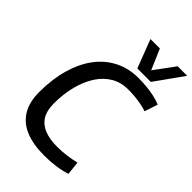

<svg xmlns="http://www.w3.org/2000/svg" viewBox="-271 -1025 1137 1137"><g transform="rotate(45 297.5 -456.5)"><path d="M328 10Q236 10 172.5 -16.5Q109 -43 76 -97.5Q43 -152 43 -236Q43 -343 68 -430.5Q93 -518 139 -580Q185 -642 251.5 -676Q318 -710 400 -710Q435 -710 467 -707Q499 -704 530.5 -697.5Q562 -691 592 -679L565 -596Q540 -604 514 -609Q488 -614 460.5 -616.5Q433 -619 405 -619Q345 -619 298.5 -591.5Q252 -564 219.5 -514Q187 -464 169.5 -396Q152 -328 152 -249Q152 -189 175 -152Q198 -115 241.5 -98Q285 -81 347 -81Q389 -81 427.5 -86.5Q466 -92 499 -100L508 -15Q467 -2 423 4Q379 10 328 10ZM595 -923 468 -745H355L287 -923H366L421 -795L515 -923Z"/></g></svg>

Font: Georama ExtraCondensed Thin Medium
Style: Italic
Weight: 500
Italic angle: -9°
Version: Version 1.001